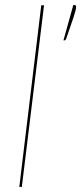

<svg xmlns="http://www.w3.org/2000/svg" viewBox="-20 -741 322 761"><path d="M275.5 -721Q281.5 -721 281.5 -713Q281.5 -707.5 279.2 -698.5Q277 -689.5 272.2 -674.8Q267.5 -660 260 -638.8Q252.5 -617.5 242.5 -588Q241 -585 239.8 -583Q238.5 -581 234.5 -581H231.5L270.5 -721ZM56.5 0 143.5 -720H154.5L66.5 0Z"/></svg>

Font: Lato Hairline
Style: Italic
Weight: 100
Italic angle: -7°
Designer: Lukasz Dziedzic
Foundry: tyPoland Lukasz Dziedzic
Version: Version 2.007; 2014-02-27